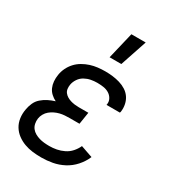

<svg xmlns="http://www.w3.org/2000/svg" viewBox="-185 -856 869 965"><g transform="rotate(30 250.0 -373.5)"><path d="M207 8Q181 8 156 5Q131 2 108 -6.5Q85 -15 65.5 -29.5Q46 -44 33.5 -64.5Q21 -85 17.5 -110.5Q14 -136 19 -162Q22 -181 30.5 -200.5Q39 -220 55 -234Q71 -248 90 -257.5Q109 -267 129 -273Q113 -281 100 -293Q87 -305 80 -321Q73 -337 71.5 -355.5Q70 -374 73 -393Q76 -414 85.5 -434Q95 -454 110 -470.5Q125 -487 145 -498.5Q165 -510 185.5 -516.5Q206 -523 227.5 -525.5Q249 -528 270 -528Q292 -528 313 -525.5Q334 -523 354.5 -517Q375 -511 392.5 -500Q410 -489 421.5 -472.5Q433 -456 437.5 -435Q442 -414 439 -392L437 -385H359L360 -388Q363 -406 354.5 -421Q346 -436 331.5 -444.5Q317 -453 299.5 -455.5Q282 -458 264 -458Q246 -458 227.5 -454.5Q209 -451 192 -441.5Q175 -432 164 -415.5Q153 -399 150 -381Q148 -369 149.5 -357Q151 -345 158 -336Q165 -327 175 -321Q185 -315 196.5 -311.5Q208 -308 220 -306.5Q232 -305 244 -305H300L289 -235H233Q219 -235 204.5 -234Q190 -233 176 -229.5Q162 -226 148.5 -219.5Q135 -213 123.5 -203.5Q112 -194 104.5 -180.5Q97 -167 95 -153Q93 -138 96 -123.5Q99 -109 107.5 -98Q116 -87 128.5 -80Q141 -73 154.5 -69Q168 -65 183 -63.5Q198 -62 213 -62Q234 -62 255 -66Q276 -70 296.5 -80Q317 -90 332 -107Q347 -124 356 -144L425 -120Q412 -89 388.5 -62.5Q365 -36 334.5 -20Q304 -4 271.5 2Q239 8 207 8ZM253 -600 290 -755H373L321 -600Z"/></g></svg>

Font: Iosevka Custom
Style: Italic
Weight: 400
Italic angle: -9°
Monospace: yes
Designer: Belleve Invis
Foundry: Belleve Invis
Version: Version 30.3.3; ttfautohint (v1.8.3)